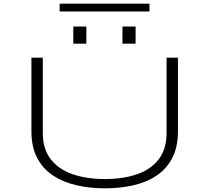

<svg xmlns="http://www.w3.org/2000/svg" viewBox="-20 -1014 1140 1045"><path d="M551 11Q469 11 396.8 -5.5Q324.5 -22 269 -58.5Q213.5 -95 182.2 -154.5Q151 -214 151 -300V-700H213V-290Q213 -202.5 256.5 -147Q300 -91.5 376.2 -65.5Q452.5 -39.5 551 -39.5Q650 -39.5 725.5 -65.5Q801 -91.5 843.8 -147Q886.5 -202.5 886.5 -290V-700H948.5V-300Q948.5 -214 917.8 -154.5Q887 -95 832.5 -58.5Q778 -22 705.8 -5.5Q633.5 11 551 11ZM379 -869.5H450V-776.5H379ZM646.5 -869.5H718V-776.5H646.5ZM304.5 -951.5V-994H793.5V-951.5Z"/></svg>

Font: Trispace Expanded ExtraLight
Style: Regular
Weight: 200
Width: 7
Designer: Tyler Finck
Foundry: Etcetera Type Company
Version: Version 1.210; ttfautohint (v1.8.3)